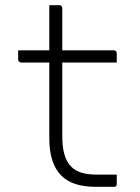

<svg xmlns="http://www.w3.org/2000/svg" viewBox="-20 -720 540 740"><path d="M50 -526H419Q424 -526 427 -523Q430 -520 430 -515Q430 -509 430 -503Q430 -497 430 -491.5Q430 -486 430 -479H61Q59 -479 57 -480Q55 -481 53.5 -482.5Q52 -484 51 -486Q50 -488 50 -490Q50 -497 50 -502.5Q50 -508 50 -514Q50 -520 50 -526ZM430 -47Q430 -38 430 -29Q430 -20 430 -11Q430 -5 427.5 -2.5Q425 0 419 0Q410 0 401.5 0Q393 0 384.5 0Q376 0 367.5 0Q359 0 350 0Q305 0 271.5 -10.5Q238 -21 215.5 -44Q193 -67 181.5 -102.5Q170 -138 170 -189Q170 -239 170 -289Q170 -339 170 -389Q170 -439 170 -489.5Q170 -540 170 -591Q170 -618 170 -645.5Q170 -673 170 -700Q180 -700 189.5 -700Q199 -700 209 -700Q212 -700 214.5 -698.5Q217 -697 218.5 -694.5Q220 -692 220 -689Q220 -627 220 -565.5Q220 -504 220 -442Q220 -380 220 -318.5Q220 -257 220 -195Q220 -153 228.5 -124Q237 -95 255 -77Q271 -61 295.5 -54Q320 -47 354 -47Q364 -47 374.5 -47Q385 -47 395 -47Q405 -47 415 -47Z"/></svg>

Font: Recursive Light
Style: Regular
Weight: 300
Version: Version 1.085